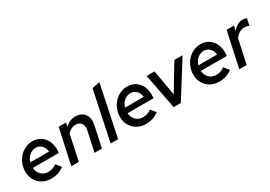

<svg xmlns="http://www.w3.org/2000/svg" viewBox="14 -1556 3356 2389"><g transform="rotate(-30 1692.0 -361.0)"><path d="M467 -50Q420 -18 376.5 -4Q333 10 282 10Q229 10 184.5 -7.5Q140 -25 108 -56.5Q76 -88 58 -131.5Q40 -175 40 -226Q40 -282 60 -334Q80 -386 115.5 -425.5Q151 -465 200 -488.5Q249 -512 307 -512Q351 -512 388.5 -496.5Q426 -481 454 -453Q482 -425 499 -387.5Q516 -350 520 -305Q521 -295 521 -285Q521 -275 521 -265Q521 -257 520.5 -247.5Q520 -238 518 -221H145Q151 -159 189.5 -120Q228 -81 289 -81Q321 -81 352.5 -91.5Q384 -102 409 -122Q423 -104 437.5 -86Q452 -68 467 -50ZM301 -421Q275 -421 251.5 -411.5Q228 -402 208.5 -385.5Q189 -369 174.5 -346.5Q160 -324 153 -297H422Q420 -323 410 -345.5Q400 -368 384 -385Q368 -402 346.5 -411.5Q325 -421 301 -421Z M571 0Q598 -127 625 -252Q652 -377 680 -504H786Q783 -490 780 -476.5Q777 -463 774 -449Q805 -480 843 -496Q881 -512 921 -512Q964 -512 997.5 -496.5Q1031 -481 1051.5 -453.5Q1072 -426 1078.5 -388Q1085 -350 1076 -306Q1060 -229 1043.5 -153Q1027 -77 1011 0H904L967 -291Q979 -348 953.5 -384.5Q928 -421 874 -421Q840 -421 809.5 -406Q779 -391 756 -365Q736 -273 717 -182Q698 -91 678 0Z M1396 -732 1243 0H1136L1285 -709Z M1828 -50Q1781 -18 1737.5 -4Q1694 10 1643 10Q1590 10 1545.5 -7.5Q1501 -25 1469 -56.5Q1437 -88 1419 -131.5Q1401 -175 1401 -226Q1401 -282 1421 -334Q1441 -386 1476.5 -425.5Q1512 -465 1561 -488.5Q1610 -512 1668 -512Q1712 -512 1749.5 -496.5Q1787 -481 1815 -453Q1843 -425 1860 -387.5Q1877 -350 1881 -305Q1882 -295 1882 -285Q1882 -275 1882 -265Q1882 -257 1881.5 -247.5Q1881 -238 1879 -221H1506Q1512 -159 1550.5 -120Q1589 -81 1650 -81Q1682 -81 1713.5 -91.5Q1745 -102 1770 -122Q1784 -104 1798.5 -86Q1813 -68 1828 -50ZM1662 -421Q1636 -421 1612.5 -411.5Q1589 -402 1569.5 -385.5Q1550 -369 1535.5 -346.5Q1521 -324 1514 -297H1783Q1781 -323 1771 -345.5Q1761 -368 1745 -385Q1729 -402 1707.5 -411.5Q1686 -421 1662 -421Z M2041 0 1944 -504H2057L2121 -137L2342 -504H2460L2144 0Z M2881 -50Q2834 -18 2790.5 -4Q2747 10 2696 10Q2643 10 2598.5 -7.5Q2554 -25 2522 -56.5Q2490 -88 2472 -131.5Q2454 -175 2454 -226Q2454 -282 2474 -334Q2494 -386 2529.5 -425.5Q2565 -465 2614 -488.5Q2663 -512 2721 -512Q2765 -512 2802.5 -496.5Q2840 -481 2868 -453Q2896 -425 2913 -387.5Q2930 -350 2934 -305Q2935 -295 2935 -285Q2935 -275 2935 -265Q2935 -257 2934.5 -247.5Q2934 -238 2932 -221H2559Q2565 -159 2603.5 -120Q2642 -81 2703 -81Q2735 -81 2766.5 -91.5Q2798 -102 2823 -122Q2837 -104 2851.5 -86Q2866 -68 2881 -50ZM2715 -421Q2689 -421 2665.5 -411.5Q2642 -402 2622.5 -385.5Q2603 -369 2588.5 -346.5Q2574 -324 2567 -297H2836Q2834 -323 2824 -345.5Q2814 -368 2798 -385Q2782 -402 2760.5 -411.5Q2739 -421 2715 -421Z M2984 0Q3011 -127 3038 -252Q3065 -377 3093 -504H3199Q3195 -486 3191.5 -468.5Q3188 -451 3183 -432Q3211 -470 3247.5 -492Q3284 -514 3326 -514Q3342 -514 3358.5 -510.5Q3375 -507 3384 -502Q3379 -478 3374 -454Q3369 -430 3364 -406Q3355 -411 3339 -414.5Q3323 -418 3307 -420Q3302 -420 3297 -420Q3292 -420 3287 -419Q3252 -417 3220 -397Q3188 -377 3164 -342L3090 0Z"/></g></svg>

Font: Rosa Sans Medium
Style: Italic
Weight: 500
Italic angle: -12°
Designer: Pentagram / MCKL
Foundry: Pentagram / MCKL
Version: Version 1.005;September 16, 2019;FontCreator 11.5.0.2425 64-